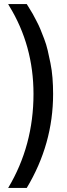

<svg xmlns="http://www.w3.org/2000/svg" viewBox="-20 -720 330 940"><path d="M111 200H20Q144 -7 144 -260Q144 -497 25 -691Q22 -697 20 -700H111Q111 -699 123 -680.5Q135 -662 140 -652.5Q145 -643 157.5 -619.5Q170 -596 177.5 -577.5Q185 -559 196 -530.5Q207 -502 213.5 -473.5Q220 -445 227 -411Q234 -377 237 -338.5Q240 -300 240 -260Q240 -15 111 200Z"/></svg>

Font: Fivo Sans Med
Style: Regular
Weight: 450
Designer: Alexander Slobzheninov
Foundry: Alexander Slobzheninov
Version: 1.0